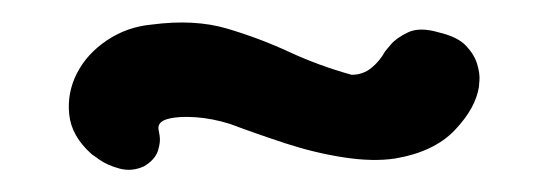

<svg xmlns="http://www.w3.org/2000/svg" viewBox="-20 -406 491 172"><path d="M109 -257Q98 -252 87 -255Q76 -258 69 -263Q62 -268 62 -268Q44 -284 42 -303.5Q40 -323 49 -340.5Q58 -358 76 -370Q94 -382 116 -384Q154 -389 183 -380.5Q212 -372 239 -359.5Q266 -347 295 -339Q305 -339 312.5 -345Q320 -351 325 -360Q325 -360 330 -366Q335 -372 345.5 -377Q356 -382 373 -377Q390 -373 397.5 -365Q405 -357 407.5 -348.5Q410 -340 409.5 -334Q409 -328 409 -328Q406 -309 387.5 -289.5Q369 -270 334 -264Q314 -261 288 -265Q262 -269 236 -277.5Q210 -286 186 -295Q170 -300 155 -301Q140 -302 130.5 -299.5Q121 -297 122 -290Q122 -290 123 -284.5Q124 -279 121.5 -271Q119 -263 109 -257Z"/></svg>

Font: Sour Gummy Black Medium
Style: Regular
Weight: 500
Version: Version 1.000